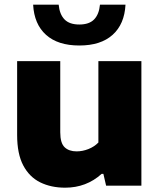

<svg xmlns="http://www.w3.org/2000/svg" viewBox="-20 -818 703 846"><path d="M267 9Q205 9 157.2 -14.5Q109.5 -38 82.5 -89Q55.5 -140 55.5 -223V-548.5H245.5V-235Q245.5 -187.5 264.8 -169.2Q284 -151 317.5 -151Q343.5 -151 369.5 -161.2Q395.5 -171.5 413.5 -190V-548.5H603V0H447.5L435.5 -52H428Q360.5 9 267 9ZM329.5 -617.5Q235 -617.5 182.8 -664.5Q130.5 -711.5 126 -797.5H238.5Q242.5 -755 264.2 -732.5Q286 -710 329.5 -710Q373 -710 394.8 -732.5Q416.5 -755 420.5 -797.5H533Q528.5 -711.5 476.2 -664.5Q424 -617.5 329.5 -617.5Z"/></svg>

Font: Encode Sans Semi Expanded ExtraBold
Style: Regular
Weight: 800
Width: 6
Designer: Multiple Designers
Foundry: Impallari Type
Version: Version 3.000; ttfautohint (v1.8.3) -l 8 -r 50 -G 200 -x 14 